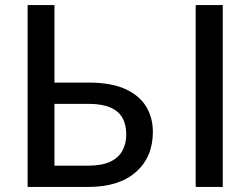

<svg xmlns="http://www.w3.org/2000/svg" viewBox="-20 -738 944 758"><path d="M328.5 0H89V-718H195V-412H329Q418 -412 474 -386.8Q530 -361.5 556.8 -317.5Q583.5 -273.5 583.5 -217.5Q583.5 -118 516.8 -59Q450 0 328.5 0ZM859.5 0H752.5V-718H859.5ZM328.5 -84Q382.5 -84 415.5 -99.8Q448.5 -115.5 463.5 -143.5Q478.5 -171.5 478.5 -207Q478.5 -245 463.8 -272Q449 -299 416 -313.5Q383 -328 329 -328H195V-84Z"/></svg>

Font: Verano Sans Medium
Style: Regular
Weight: 500
Designer: Lukasz Dziedzic with Adam Twardoch and Botio Nikoltchev
Foundry: tyPoland Lukasz Dziedzic
Version: Version 3.001;December 28, 2019;FontCreator 12.0.0.2547 64-b